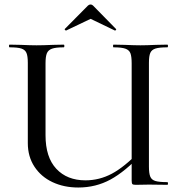

<svg xmlns="http://www.w3.org/2000/svg" viewBox="-20 -824 801 856"><path d="M486 -613Q484 -613 484 -619Q484 -625 486 -625L536 -624Q580 -622 606 -622Q633 -622 675 -624L726 -625Q729 -625 729 -619Q729 -613 726 -613Q690 -613 673 -607.5Q656 -602 650 -588Q644 -574 644 -544V-81Q644 -51 650 -36.5Q656 -22 673 -17Q690 -12 726 -12Q729 -12 729 -6Q729 0 726 0L644 -1L586 0Q574 0 570.5 -3Q567 -6 567 -19V-542Q567 -572 561.5 -586.5Q556 -601 539 -607Q522 -613 486 -613ZM329 12Q265 12 214 -12Q163 -36 133.5 -81Q104 -126 104 -186V-544Q104 -574 98 -588Q92 -602 75.5 -607.5Q59 -613 23 -613Q20 -613 20 -619Q20 -625 23 -625L73 -624Q117 -622 143 -622Q172 -622 216 -624L264 -625Q267 -625 267 -619Q267 -613 264 -613Q229 -613 212 -607Q195 -601 189 -586.5Q183 -572 183 -542V-221Q183 -123 231 -71.5Q279 -20 361 -20Q423 -20 478.5 -49.5Q534 -79 601 -148L613 -139Q538 -59 472.5 -23.5Q407 12 329 12ZM384 -804Q390 -804 395 -799L497 -695Q498 -695 498 -693Q498 -691 495.5 -689Q493 -687 492 -688L384 -740L275 -688Q273 -687 270 -690.5Q267 -694 269 -695L372 -799Q377 -804 384 -804Z"/></svg>

Font: Cormorant Infant Medium
Style: Regular
Weight: 500
Designer: Christian Thalmann (Catharsis Fonts)
Foundry: Catharsis Fonts
Version: Version 4.000